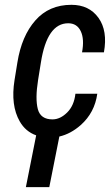

<svg xmlns="http://www.w3.org/2000/svg" viewBox="-20 -558 459 793"><path d="M197.8 -64.9Q229.5 -65.4 257.8 -93.8Q286.1 -122.1 291.5 -170.9H381.8Q371.1 -92.8 313.5 -41.5Q272 -4.9 225.1 5.9L183.6 214.8H86.9L129.4 1Q85.4 -14.6 61.5 -56.6Q23.4 -123 40 -227.1L51.8 -299.8Q69.3 -409.2 126 -473.6Q182.6 -538.1 274.9 -538.1Q348.1 -538.1 386.7 -484.4Q425.3 -430.7 409.2 -341.8H318.8Q329.1 -396.5 313.5 -429.2Q297.9 -461.9 261.7 -461.9Q174.3 -461.9 148.9 -299.8L137.2 -227.1Q125 -150.4 136.2 -107.4Q147.5 -64.5 197.8 -64.9Z"/></svg>

Font: RobotoCondensed-Italic
Style: Italic
Weight: 400
Designer: Google
Version: Version 1.200311; 2013